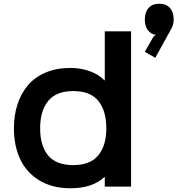

<svg xmlns="http://www.w3.org/2000/svg" viewBox="-20 -1007 958 1037"><path d="M554.2 -314Q554.2 -408.7 511.2 -461.9Q468.3 -515.1 376 -515.1Q283.7 -515.1 240.2 -461.7Q196.8 -408.2 196.8 -314Q196.8 -219.7 240 -167.5Q283.2 -115.2 376 -115.2Q467.3 -115.2 510.7 -168Q554.2 -220.7 554.2 -314ZM688 -837.9V1H545.9V-50.8H543.9Q479 9.8 360.8 9.8Q262.2 9.8 192.4 -32.7Q122.6 -75.2 88.9 -147.5Q55.2 -219.7 55.2 -314Q55.2 -384.8 74.5 -443.8Q93.8 -502.9 131.1 -546.9Q168.5 -590.8 227.3 -615.5Q286.1 -640.1 360.8 -640.1Q416.5 -640.1 465.3 -622.3Q514.2 -604.5 543.9 -573.2H545.9V-837.9ZM918 -901.9Q918 -872.1 903.8 -849.1L818.8 -694.8L762.2 -727.1L808.1 -808.1L820.8 -818.8Q794.4 -822.8 778.3 -844.7Q762.2 -866.7 762.2 -901.9Q762.2 -940.9 782.5 -963.9Q802.7 -986.8 839.8 -986.8Q877.9 -986.8 897.9 -963.9Q918 -940.9 918 -901.9Z"/></svg>

Font: Sinkin Sans 600 SemiBold
Style: Regular
Weight: 600
Designer: Keith Bates
Foundry: K-Type
Version: Sinkin Sans (version 1.0)  by Keith Bates   •   © 2014   www